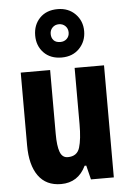

<svg xmlns="http://www.w3.org/2000/svg" viewBox="-58 -885 634 937"><g transform="rotate(-5 259.0 -416.0)"><path d="M462 -549V0H350L333 -69H325Q287 10 203 10Q130 10 92 -43Q54 -96 54 -192V-549H198V-236Q198 -177 209 -147.5Q220 -118 247 -118Q293 -118 305.5 -159Q318 -200 318 -273V-549ZM260 -605Q205 -605 172.5 -638.5Q140 -672 140 -723Q140 -775 172.5 -808.5Q205 -842 260 -842Q313 -842 346.5 -808Q380 -774 380 -724Q380 -674 347 -639.5Q314 -605 260 -605ZM260 -681Q279 -681 291.5 -693Q304 -705 304 -724Q304 -743 291.5 -755.5Q279 -768 260 -768Q241 -768 228.5 -755.5Q216 -743 216 -724Q216 -705 227 -693Q238 -681 260 -681Z"/></g></svg>

Font: Noto Sans Sinhala ExtraCondensed ExtraBold
Style: Regular
Weight: 800
Width: 2
Designer: Jelle Bosma - Monotype Design Team
Foundry: Monotype Imaging Inc.
Version: Version 2.006; ttfautohint (v1.8.4.7-5d5b)